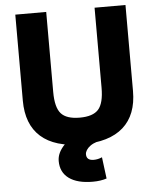

<svg xmlns="http://www.w3.org/2000/svg" viewBox="-62 -782 853 1052"><g transform="rotate(-5 365.0 -255.5)"><path d="M406 219Q321 219 275 185.5Q229 152 229 90Q229 67 239 45.5Q249 24 269 3Q289 -18 320 -39L447 3Q425 10 410.5 20.5Q396 31 388.5 43Q381 55 381 66Q381 100 421 100Q444 100 467 90L482 208Q449 219 406 219ZM365 10Q215 10 138.5 -58Q62 -126 62 -257V-730H232V-290Q232 -205 262 -171Q292 -137 365 -137Q438 -137 468 -171Q498 -205 498 -290V-730H668V-257Q668 -126 591.5 -58Q515 10 365 10Z"/></g></svg>

Font: M PLUS 1 ExtraBold
Style: Regular
Weight: 800
Designer: Coji Morishita
Foundry: UNDERFOREST DESIGN
Version: Version 1.001